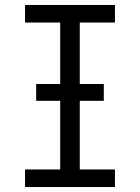

<svg xmlns="http://www.w3.org/2000/svg" viewBox="-20 -755 565 775"><path d="M81 0V-71H223V-664H81V-735H444V-664H302V-71H444V0ZM126 -348V-416H399V-348Z"/></svg>

Font: Iosevka Pride
Style: Regular
Weight: 400
Monospace: yes
Designer: Belleve Invis
Foundry: Belleve Invis
Version: Version 30.3.1; ttfautohint (v1.8.4)